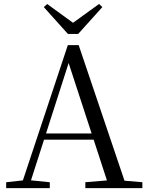

<svg xmlns="http://www.w3.org/2000/svg" viewBox="-20 -966 758 986"><path d="M222.3 -945.4 382.3 -829.1H327.8L488.8 -945.7L505.6 -929.6L381.6 -791.9H328.6L204.9 -929.6ZM11.6 0V-30.1L110.1 -41.1H127.5L235.7 -30.1V0ZM84.4 0 328.3 -734.2H384.1L632.2 0H542.1L321.9 -674.6H342.1L338.3 -660.6L126.3 0ZM192.4 -248.8 195.9 -280.7H500.1L503.6 -248.8ZM418.3 0V-30.3L551.9 -41.3H580.7L711.1 -30.3V0Z"/></svg>

Font: Noto Serif KR
Style: Regular
Weight: 200
Designer: Ryoko NISHIZUKA 西塚涼子 (kana & ideographs); Frank Grießhammer (Latin, Greek & Cyrillic); Wenlong ZHANG 张文龙 (bopomofo); San
Foundry: Adobe
Version: Version 2.001;hotconv 1.1.0;makeotfexe 2.6.0